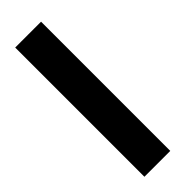

<svg xmlns="http://www.w3.org/2000/svg" viewBox="-206 -603 618 618"><g transform="rotate(-45 103.0 -294.0)"><path d="M29.4 -29.4H58.8V0H29.4ZM58.8 -29.4H88.2V0H58.8ZM88.2 -29.4H117.6V0H88.2ZM117.6 -29.4H147.1V0H117.6ZM117.6 -58.8H147.1V-29.4H117.6ZM88.2 -58.8H117.6V-29.4H88.2ZM58.8 -58.8H88.2V-29.4H58.8ZM29.4 -58.8H58.8V-29.4H29.4ZM29.4 -88.2H58.8V-58.8H29.4ZM29.4 -117.6H58.8V-88.2H29.4ZM29.4 -147.1H58.8V-117.6H29.4ZM29.4 -176.5H58.8V-147.1H29.4ZM29.4 -205.9H58.8V-176.5H29.4ZM29.4 -235.3H58.8V-205.9H29.4ZM29.4 -264.7H58.8V-235.3H29.4ZM58.8 -264.7H88.2V-235.3H58.8ZM58.8 -294.1H88.2V-264.7H58.8ZM58.8 -323.5H88.2V-294.1H58.8ZM88.2 -323.5H117.6V-294.1H88.2ZM88.2 -294.1H117.6V-264.7H88.2ZM117.6 -294.1H147.1V-264.7H117.6ZM117.6 -264.7H147.1V-235.3H117.6ZM117.6 -235.3H147.1V-205.9H117.6ZM117.6 -205.9H147.1V-176.5H117.6ZM117.6 -176.5H147.1V-147.1H117.6ZM117.6 -147.1H147.1V-117.6H117.6ZM117.6 -117.6H147.1V-88.2H117.6ZM117.6 -88.2H147.1V-58.8H117.6ZM88.2 -88.2H117.6V-58.8H88.2ZM88.2 -117.6H117.6V-88.2H88.2ZM88.2 -147.1H117.6V-117.6H88.2ZM88.2 -176.5H117.6V-147.1H88.2ZM88.2 -205.9H117.6V-176.5H88.2ZM88.2 -235.3H117.6V-205.9H88.2ZM88.2 -264.7H117.6V-235.3H88.2ZM58.8 -235.3H88.2V-205.9H58.8ZM58.8 -205.9H88.2V-176.5H58.8ZM58.8 -176.5H88.2V-147.1H58.8ZM58.8 -147.1H88.2V-117.6H58.8ZM58.8 -117.6H88.2V-88.2H58.8ZM58.8 -88.2H88.2V-58.8H58.8ZM29.4 -588.2H58.8V-558.8H29.4ZM29.4 -558.8H58.8V-529.4H29.4ZM29.4 -500H58.8V-470.6H29.4ZM29.4 -470.6H58.8V-441.2H29.4ZM29.4 -441.2H58.8V-411.8H29.4ZM29.4 -411.8H58.8V-382.4H29.4ZM29.4 -382.4H58.8V-352.9H29.4ZM29.4 -352.9H58.8V-323.5H29.4ZM29.4 -323.5H58.8V-294.1H29.4ZM29.4 -294.1H58.8V-264.7H29.4ZM58.8 -411.8H88.2V-382.4H58.8ZM58.8 -441.2H88.2V-411.8H58.8ZM58.8 -470.6H88.2V-441.2H58.8ZM58.8 -500H88.2V-470.6H58.8ZM58.8 -529.4H88.2V-500H58.8ZM29.4 -529.4H58.8V-500H29.4ZM58.8 -588.2H88.2V-558.8H58.8ZM88.2 -588.2H117.6V-558.8H88.2ZM88.2 -558.8H117.6V-529.4H88.2ZM117.6 -529.4H147.1V-500H117.6ZM117.6 -558.8H147.1V-529.4H117.6ZM117.6 -588.2H147.1V-558.8H117.6ZM117.6 -500H147.1V-470.6H117.6ZM117.6 -470.6H147.1V-441.2H117.6ZM117.6 -441.2H147.1V-411.8H117.6ZM117.6 -411.8H147.1V-382.4H117.6ZM117.6 -382.4H147.1V-352.9H117.6ZM117.6 -352.9H147.1V-323.5H117.6ZM117.6 -323.5H147.1V-294.1H117.6ZM88.2 -352.9H117.6V-323.5H88.2ZM88.2 -382.4H117.6V-352.9H88.2ZM88.2 -411.8H117.6V-382.4H88.2ZM58.8 -382.4H88.2V-352.9H58.8ZM58.8 -352.9H88.2V-323.5H58.8ZM88.2 -441.2H117.6V-411.8H88.2ZM88.2 -529.4H117.6V-500H88.2ZM88.2 -500H117.6V-470.6H88.2ZM88.2 -470.6H117.6V-441.2H88.2ZM58.8 -558.8H88.2V-529.4H58.8Z"/></g></svg>

Font: Jersey 20
Style: Regular
Weight: 400
Designer: Sarah Cadigan-Fried
Version: Version 1.000; ttfautohint (v1.8.4.7-5d5b)